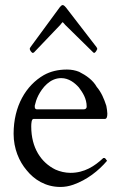

<svg xmlns="http://www.w3.org/2000/svg" viewBox="-20 -729 494 762"><path d="M113 -257H396C403 -257 406 -264 406 -278C406 -287 404 -297 402 -309C393 -337 382 -363 364 -384C349 -411 322 -430 294 -444C279 -450 263 -453 246 -453C211 -453 181 -446 154 -431C83 -390 34 -308 34 -198C34 -139 56 -88 86 -53C115 -17 160 13 220 13C237 13 254 10 271 4C325 -15 371 -51 405 -91C402 -93 399 -102 394 -102H392C390 -102 390 -102 389 -101C356 -70 315 -43 260 -43C239 -43 218 -48 200 -56C143 -84 104 -142 104 -227C104 -239 105 -257 113 -257ZM118 -304V-310C121 -323 125 -336 132 -350C148 -381 178 -419 223 -419C253 -419 277 -400 293 -382C308 -362 324 -338 324 -306C324 -299 320 -295 311 -295H127C122 -295 118 -298 118 -304ZM364 -531C366 -533 366 -534 366 -535C366 -536 365 -539 363 -542L242 -699C240 -702 233 -709 229 -709C224 -709 220 -703 217 -700L101 -542C99 -539 98 -536 98 -535C98 -530 106 -519 110 -519C111 -519 112 -519 112 -520C114 -520 114 -520 115 -521L219 -630C221 -632 227 -641 229 -641C230 -641 238 -631 239 -630L350 -521C351 -520 353 -519 354 -519C357 -519 364 -528 364 -531Z"/></svg>

Font: fbb
Style: Regular
Weight: 400
Designer: David J. Perry, Michael Sharpe
Version: Version 1.045